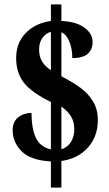

<svg xmlns="http://www.w3.org/2000/svg" viewBox="-20 -780 501 879"><path d="M213 -41Q120 -46 79 -87.5Q38 -129 38 -183Q38 -223 63.5 -243Q89 -263 124 -263Q125 -188 145 -147.5Q165 -107 213 -96V-313Q122 -358 88 -403Q54 -448 54 -514Q54 -584 98 -629Q142 -674 213 -684V-760H261V-684Q329 -681 366.5 -653.5Q404 -626 404 -587Q404 -554 382 -534Q360 -514 311 -514Q311 -558 297 -591Q283 -624 261 -632V-431Q314 -403 349 -377.5Q384 -352 406 -315.5Q428 -279 428 -231Q428 -156 383 -105Q338 -54 261 -43V79H213ZM213 -634Q191 -629 175 -607.5Q159 -586 159 -554Q159 -523 171.5 -500.5Q184 -478 213 -458ZM320 -188Q320 -221 306 -245.5Q292 -270 261 -292V-97Q289 -105 304.5 -129.5Q320 -154 320 -188Z"/></svg>

Font: Noto Serif CondExtraBold
Style: Regular
Weight: 800
Width: 3
Designer: Monotype Design Team
Foundry: Monotype Imaging Inc.
Version: Version 1.001